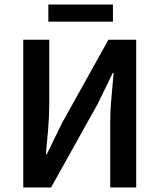

<svg xmlns="http://www.w3.org/2000/svg" viewBox="-20 -830 706 850"><path d="M83 0V-654H198V-370Q198 -315 193 -256Q188 -197 183 -147H187L255 -286L460 -654H583V0H468V-286Q468 -341 473.5 -398Q479 -455 483 -507H479L412 -369L206 0ZM194 -734V-810H480V-734Z"/></svg>

Font: Source Sans Pro SemiBold
Style: Regular
Weight: 600
Designer: Paul D. Hunt
Foundry: Adobe Systems Incorporated
Version: Version 2.045;hotconv 1.0.109;makeotfexe 2.5.65596